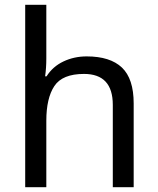

<svg xmlns="http://www.w3.org/2000/svg" viewBox="-20 -780 658 800"><path d="M173 -537Q173 -497 168 -462H174Q200 -503 244.5 -524Q289 -545 341 -545Q439 -545 488 -498.5Q537 -452 537 -349V0H450V-343Q450 -472 330 -472Q240 -472 206.5 -421.5Q173 -371 173 -277V0H85V-760H173Z"/></svg>

Font: Noto Sans Nushu
Style: Regular
Weight: 400
Designer: Lisa Huang
Foundry: Lisa Huang
Version: Version 1.003; ttfautohint (v1.8.4.7-5d5b)